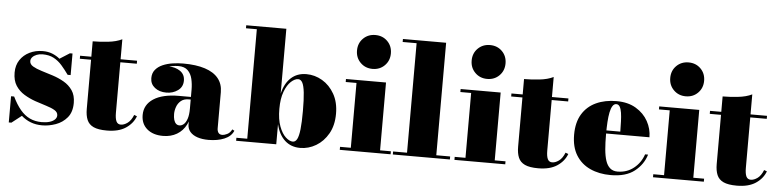

<svg xmlns="http://www.w3.org/2000/svg" viewBox="-46 -996 5040 1242"><g transform="rotate(5 2474.0 -375.0)"><path d="M35 10V-160H55Q79.5 -109.5 107.2 -76.2Q135 -43 169.2 -26.8Q203.5 -10.5 246.5 -10.5Q276.5 -10.5 298.2 -17.2Q320 -24 331.8 -35.8Q343.5 -47.5 343.5 -62.5Q343.5 -83 322 -95.8Q300.5 -108.5 266.2 -118.8Q232 -129 194 -142.2Q156 -155.5 121.8 -176.2Q87.5 -197 66 -230.2Q44.5 -263.5 44.5 -315Q44.5 -362 67.2 -396.5Q90 -431 128.8 -450Q167.5 -469 214.5 -469Q249 -469 276.5 -458Q304 -447 325.5 -429L390 -470H407V-330H387.5Q364.5 -362.5 341 -389.2Q317.5 -416 287.5 -432Q257.5 -448 215 -448Q194 -448 176.8 -441.2Q159.5 -434.5 149.2 -423.2Q139 -412 139 -398Q139 -377 161 -364Q183 -351 217.5 -340.5Q252 -330 291 -317.5Q330 -305 364.5 -285.2Q399 -265.5 421 -233.5Q443 -201.5 443 -152Q443 -92.5 413.2 -57Q383.5 -21.5 339.2 -5.8Q295 10 251.5 10Q210.5 10 177 -2.8Q143.5 -15.5 116 -40L52 10Z M671 7Q615 7 584.5 -7.2Q554 -21.5 542 -50Q530 -78.5 530 -121V-560Q575 -560 628.8 -565.8Q682.5 -571.5 720 -590V-113Q720 -75.5 728.8 -57.2Q737.5 -39 758 -39Q778.5 -39 801.2 -55.2Q824 -71.5 839 -109L857.5 -102Q839.5 -54 793.2 -23.5Q747 7 671 7ZM457 -440.5V-460H827V-440.5Z M1331.5 10Q1290.5 10 1259.8 -0.2Q1229 -10.5 1211.8 -30.5Q1194.5 -50.5 1194.5 -80V-304.5Q1194.5 -340.5 1186.8 -373.8Q1179 -407 1157.8 -428Q1136.5 -449 1096.5 -449Q1077 -449 1052.5 -444.5Q1028 -440 1005.2 -429.2Q982.5 -418.5 967.8 -400.8Q953 -383 953 -356H929.5Q929.5 -393 960 -417Q990.5 -441 1033 -441Q1077 -441 1108.5 -419.8Q1140 -398.5 1140 -358Q1140 -317 1108 -294Q1076 -271 1033 -271Q987.5 -271 958 -294.5Q928.5 -318 928.5 -356Q928.5 -388.5 946.2 -410.2Q964 -432 993.2 -444.8Q1022.5 -457.5 1057.5 -462.8Q1092.5 -468 1126.5 -468Q1210.5 -468 1268 -449.2Q1325.5 -430.5 1355 -394Q1384.5 -357.5 1384.5 -304.5V-70Q1384.5 -53 1392.2 -41.5Q1400 -30 1418.5 -30Q1430 -30 1448.8 -38.8Q1467.5 -47.5 1479.5 -71L1493.5 -63.5Q1478 -26.5 1434 -8.2Q1390 10 1331.5 10ZM1036 10Q971 10 932.2 -23.2Q893.5 -56.5 893.5 -113.5Q893.5 -180.5 952.2 -218.8Q1011 -257 1117.5 -257H1241V-240H1181.5Q1150 -240 1131 -223.8Q1112 -207.5 1103.8 -184Q1095.5 -160.5 1095.5 -138Q1095.5 -115.5 1100.2 -99.8Q1105 -84 1114 -75.5Q1123 -67 1136.5 -67Q1151 -67 1164.2 -78.5Q1177.5 -90 1186 -115Q1194.5 -140 1194.5 -180.5H1208Q1208 -120.5 1186.2 -78Q1164.5 -35.5 1125.8 -12.8Q1087 10 1036 10Z M1926.5 10Q1867 10 1827 -26.5Q1787 -63 1771 -131V0H1510.5V-19.5H1581V-730.5H1510.5V-750H1771V-329Q1787 -396.5 1826.8 -432.8Q1866.5 -469 1926.5 -469Q1981 -469 2029.5 -440.5Q2078 -412 2108.5 -358.5Q2139 -305 2139 -230Q2139 -155 2108.5 -101.2Q2078 -47.5 2029.5 -18.8Q1981 10 1926.5 10ZM1876 -26.5Q1893 -26.5 1903.5 -46.2Q1914 -66 1919 -110.5Q1924 -155 1924 -230Q1924 -305 1919 -349.2Q1914 -393.5 1903.5 -412.8Q1893 -432 1876 -432Q1854 -432 1829.5 -409.5Q1805 -387 1788 -342.2Q1771 -297.5 1771 -230Q1771 -162 1788 -116.8Q1805 -71.5 1829.5 -49Q1854 -26.5 1876 -26.5Z M2348.5 -540Q2301.5 -540 2270 -571.5Q2238.5 -603 2238.5 -650Q2238.5 -697.5 2270 -728.8Q2301.5 -760 2348.5 -760Q2396 -760 2427.2 -728.8Q2458.5 -697.5 2458.5 -650Q2458.5 -603 2427.2 -571.5Q2396 -540 2348.5 -540ZM2443.5 -460V-19.5H2513.5V0H2183.5V-19.5H2253.5V-440.5H2183.5V-460Z M2808.5 -750V-19.5H2898.5V0H2528V-19.5H2618.5V-730.5H2528V-750Z M3093 -540Q3046 -540 3014.5 -571.5Q2983 -603 2983 -650Q2983 -697.5 3014.5 -728.8Q3046 -760 3093 -760Q3140.5 -760 3171.8 -728.8Q3203 -697.5 3203 -650Q3203 -603 3171.8 -571.5Q3140.5 -540 3093 -540ZM3188 -460V-19.5H3258V0H2928V-19.5H2998V-440.5H2928V-460Z M3472 7Q3416 7 3385.5 -7.2Q3355 -21.5 3343 -50Q3331 -78.5 3331 -121V-560Q3376 -560 3429.8 -565.8Q3483.5 -571.5 3521 -590V-113Q3521 -75.5 3529.8 -57.2Q3538.5 -39 3559 -39Q3579.5 -39 3602.2 -55.2Q3625 -71.5 3640 -109L3658.5 -102Q3640.5 -54 3594.2 -23.5Q3548 7 3472 7ZM3258 -440.5V-460H3628V-440.5Z M3943 10Q3867.5 10 3809.2 -16.8Q3751 -43.5 3718 -96.8Q3685 -150 3685 -230Q3685 -310 3717.2 -363.2Q3749.5 -416.5 3807 -443.2Q3864.5 -470 3940 -470Q4014.5 -470 4066.2 -439Q4118 -408 4145 -359Q4172 -310 4172 -255.5H3751.5V-275.5H3981Q3980.5 -310 3979.5 -341.5Q3978.5 -373 3974.8 -397.5Q3971 -422 3962.8 -436.2Q3954.5 -450.5 3940 -450.5Q3925.5 -450.5 3915.8 -435.2Q3906 -420 3900.5 -393Q3895 -366 3892.8 -329.5Q3890.5 -293 3890.5 -250Q3890.5 -196 3894.2 -152.8Q3898 -109.5 3908 -79.2Q3918 -49 3936.8 -32.8Q3955.5 -16.5 3985 -16.5Q4045.5 -16.5 4090.2 -52Q4135 -87.5 4153.5 -143H4173Q4153.5 -78 4097.5 -34Q4041.5 10 3943 10Z M4382.5 -540Q4335.5 -540 4304 -571.5Q4272.5 -603 4272.5 -650Q4272.5 -697.5 4304 -728.8Q4335.5 -760 4382.5 -760Q4430 -760 4461.2 -728.8Q4492.5 -697.5 4492.5 -650Q4492.5 -603 4461.2 -571.5Q4430 -540 4382.5 -540ZM4477.5 -460V-19.5H4547.5V0H4217.5V-19.5H4287.5V-440.5H4217.5V-460Z M4761.5 7Q4705.5 7 4675 -7.2Q4644.5 -21.5 4632.5 -50Q4620.5 -78.5 4620.5 -121V-560Q4665.5 -560 4719.2 -565.8Q4773 -571.5 4810.5 -590V-113Q4810.5 -75.5 4819.2 -57.2Q4828 -39 4848.5 -39Q4869 -39 4891.8 -55.2Q4914.5 -71.5 4929.5 -109L4948 -102Q4930 -54 4883.8 -23.5Q4837.5 7 4761.5 7ZM4547.5 -440.5V-460H4917.5V-440.5Z"/></g></svg>

Font: Bodoni Moda Black
Style: Regular
Weight: 900
Version: Version 2.005